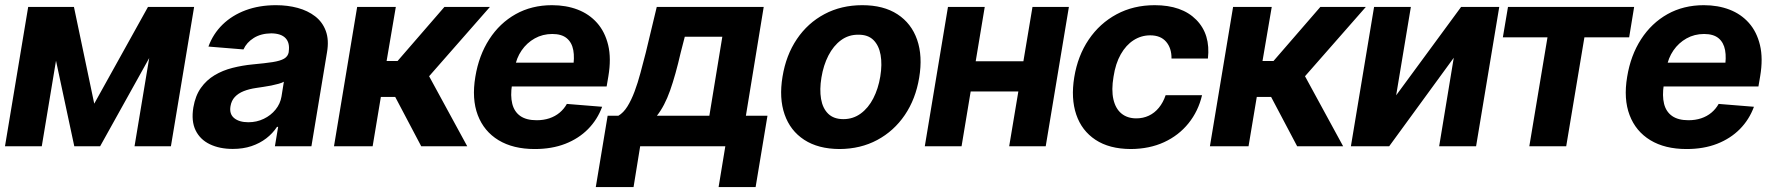

<svg xmlns="http://www.w3.org/2000/svg" viewBox="-21 -573 6935 752"><path d="M348.1 -167 558.6 -545.9H674.8L371.1 0H270L153.3 -545.9H268.6ZM233.4 -545.9 142.6 0H-1.5L89.4 -545.9ZM505.9 0 596.7 -545.9H739.3L648.4 0Z M890.6 10.3Q838.9 10.3 800.8 -8.1Q762.7 -26.4 745.1 -62.5Q727.5 -98.6 736.3 -152.3Q744.1 -198.2 765.9 -228.8Q787.6 -259.3 819.3 -278.3Q851.1 -297.4 889.6 -307.1Q928.2 -316.9 969.2 -320.8Q1017.1 -325.2 1046.9 -329.8Q1076.7 -334.5 1091.8 -343.3Q1106.9 -352.1 1109.9 -369.1V-371.6Q1114.7 -405.3 1097.4 -423.6Q1080.1 -441.9 1041.5 -442.4Q1001 -441.9 972.9 -424.3Q944.8 -406.7 932.6 -379.4L795.4 -390.6Q813.5 -440.4 850.8 -476.8Q888.2 -513.2 941.4 -533Q994.6 -552.7 1060.1 -552.7Q1105.5 -552.7 1145 -542Q1184.6 -531.2 1213.4 -509Q1242.2 -486.8 1255.1 -451.7Q1268.1 -416.5 1259.8 -368.2L1198.7 0H1055.7L1068.4 -76.2H1064Q1046.9 -50.3 1021.7 -31Q996.6 -11.7 963.9 -0.7Q931.2 10.3 890.6 10.3ZM951.7 -94.2Q984.4 -94.2 1012.2 -107.7Q1040 -121.1 1058.3 -143.8Q1076.7 -166.5 1081.5 -194.8L1090.8 -252.9Q1083.5 -248.5 1070.3 -244.9Q1057.1 -241.2 1041.5 -238Q1025.9 -234.9 1010.3 -232.7Q994.6 -230.5 982.4 -228.5Q955.1 -224.6 933.6 -216.1Q912.1 -207.5 898.7 -193.1Q885.3 -178.7 881.8 -157.2Q876.5 -126.5 896.2 -110.4Q916 -94.2 951.7 -94.2Z M1287.1 0 1377.9 -545.9H1529.3L1493.2 -334H1536.1L1719.7 -545.9H1897.9L1659.7 -274.4L1809.1 0H1628.9L1526.9 -193.4H1470.7L1438.5 0Z M2073.2 10.7Q1988.8 10.7 1931.6 -23.9Q1874.5 -58.6 1850.3 -122.1Q1826.2 -185.5 1840.8 -272.5Q1854.5 -356 1895.3 -419.2Q1936 -482.4 1998.8 -517.6Q2061.5 -552.7 2141.1 -552.7Q2196.3 -552.7 2241.5 -535.4Q2286.6 -518.1 2317.6 -483.2Q2348.6 -448.2 2361.1 -396.2Q2373.5 -344.2 2361.8 -274.4L2355 -234.4H1894.5L1909.7 -327.6H2297.4L2222.7 -304.2Q2230 -346.2 2224.4 -376.5Q2218.8 -406.7 2198.7 -423.3Q2178.7 -439.9 2142.1 -439.9Q2104.5 -439.9 2073.5 -422.6Q2042.5 -405.3 2022 -375.5Q2001.5 -345.7 1995.1 -307.6L1984.4 -241.7Q1977.5 -197.8 1985.4 -166.5Q1993.2 -135.3 2016.8 -118.7Q2040.5 -102.1 2081.1 -102.1Q2107.9 -102.1 2130.6 -109.6Q2153.3 -117.2 2170.7 -131.6Q2188 -146 2199.2 -166L2337.4 -154.8Q2318.8 -104.5 2282.2 -67.4Q2245.6 -30.3 2193.1 -9.8Q2140.6 10.7 2073.2 10.7Z M2312.5 159.7 2358.9 -119.6H2400.9Q2420.9 -131.3 2436.3 -156Q2451.7 -180.7 2464.4 -214.6Q2477.1 -248.5 2487.5 -287.6Q2498 -326.7 2508.3 -366.7L2551.3 -545.9H2970.2L2900.4 -119.6H2984.9L2938.5 159.7H2793.5L2819.8 0H2486.3L2460.4 159.7ZM2551.8 -119.6H2757.3L2808.1 -429.2H2661.1L2645 -366.7Q2625 -279.3 2603.5 -218.5Q2582 -157.7 2551.8 -119.6Z M3267.1 10.7Q3183.6 10.3 3128.9 -25.4Q3074.2 -61 3052 -124.8Q3029.8 -188.5 3043.9 -272.9Q3057.6 -356.9 3100.1 -419.9Q3142.6 -482.9 3208.3 -517.8Q3273.9 -552.7 3356.4 -552.7Q3439.5 -552.7 3494.1 -517.1Q3548.8 -481.4 3571 -417.5Q3593.3 -353.5 3579.1 -268.6Q3565.4 -185.1 3522.7 -122.3Q3480 -59.6 3414.8 -24.7Q3349.6 10.3 3267.1 10.7ZM3282.2 -106.4Q3320.3 -106.4 3350.1 -128.2Q3379.9 -149.9 3399.4 -187.7Q3418.9 -225.6 3426.8 -273.4Q3434.6 -320.8 3428 -357.9Q3421.4 -395 3399.9 -416.3Q3378.4 -437.5 3340.8 -437Q3302.7 -437.5 3272.9 -415.5Q3243.2 -393.6 3223.6 -355.5Q3204.1 -317.4 3196.3 -269.5Q3188.5 -222.7 3194.8 -185.5Q3201.2 -148.4 3222.9 -127.4Q3244.6 -106.4 3282.2 -106.4Z M4035.6 -333 4016.1 -214.8H3731.4L3751 -333ZM3835.9 -545.9 3745.1 0H3601.1L3691.9 -545.9ZM4165.5 -545.9 4074.7 0H3931.6L4022.9 -545.9Z M4407.7 10.7Q4323.7 10.3 4269.8 -25.4Q4215.8 -61 4194.3 -124.3Q4172.9 -187.5 4186.5 -270.5Q4200.2 -354.5 4243.2 -418Q4286.1 -481.4 4352.3 -517.1Q4418.5 -552.7 4501.5 -552.7Q4607.9 -552.7 4664.3 -495.6Q4720.7 -438.5 4710 -343.8H4567.4Q4567.9 -384.3 4546.4 -409.4Q4524.9 -434.6 4483.9 -434.6Q4448.7 -434.6 4418.9 -415.5Q4389.2 -396.5 4368.7 -360.4Q4348.1 -324.2 4340.3 -272.5Q4331.5 -220.7 4339.8 -184.1Q4348.1 -147.5 4371.3 -128.4Q4394.5 -109.4 4429.7 -109.4Q4456.1 -109.4 4478.5 -119.9Q4501 -130.4 4517.8 -150.9Q4534.7 -171.4 4544.4 -200.2H4687Q4672.4 -137.7 4634 -90.1Q4595.7 -42.5 4538.3 -16.1Q4481 10.3 4407.7 10.7Z M4717.8 0 4808.6 -545.9H4960L4923.8 -334H4966.8L5150.4 -545.9H5328.6L5090.3 -274.4L5239.7 0H5059.6L4957.5 -193.4H4901.4L4869.1 0Z M5447.3 -199.7 5701.7 -545.9H5851.1L5760.3 0H5615.7L5672.9 -346.7L5419.9 0H5270L5360.8 -545.9H5504.9Z M5865.2 -426.8 5885.3 -545.9H6379.4L6359.9 -426.8H6184.6L6113.3 0H5968.8L6040 -426.8Z M6584.5 10.7Q6500 10.7 6442.9 -23.9Q6385.7 -58.6 6361.6 -122.1Q6337.4 -185.5 6352.1 -272.5Q6365.7 -356 6406.5 -419.2Q6447.3 -482.4 6510 -517.6Q6572.8 -552.7 6652.3 -552.7Q6707.5 -552.7 6752.7 -535.4Q6797.9 -518.1 6828.9 -483.2Q6859.9 -448.2 6872.3 -396.2Q6884.8 -344.2 6873 -274.4L6866.2 -234.4H6405.8L6420.9 -327.6H6808.6L6733.9 -304.2Q6741.2 -346.2 6735.6 -376.5Q6730 -406.7 6710 -423.3Q6689.9 -439.9 6653.3 -439.9Q6615.7 -439.9 6584.7 -422.6Q6553.7 -405.3 6533.2 -375.5Q6512.7 -345.7 6506.3 -307.6L6495.6 -241.7Q6488.8 -197.8 6496.6 -166.5Q6504.4 -135.3 6528.1 -118.7Q6551.8 -102.1 6592.3 -102.1Q6619.1 -102.1 6641.8 -109.6Q6664.6 -117.2 6681.9 -131.6Q6699.2 -146 6710.4 -166L6848.6 -154.8Q6830.1 -104.5 6793.5 -67.4Q6756.8 -30.3 6704.3 -9.8Q6651.9 10.7 6584.5 10.7Z"/></svg>

Font: Inter Tight
Style: Bold Italic
Weight: 700
Italic angle: -9.39999°
Designer: Rasmus Andersson
Foundry: rsms
Version: Version 3.004